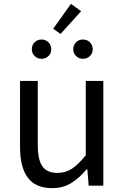

<svg xmlns="http://www.w3.org/2000/svg" viewBox="-20 -963 647 996"><path d="M251 13Q165 13 124.5 -41Q84 -95 84 -199V-543H176V-210Q176 -134 200 -100Q224 -66 278 -66Q320 -66 353.5 -88Q387 -110 425 -158V-543H516V0H440L433 -85H430Q392 -40 349.5 -13.5Q307 13 251 13ZM195 -658Q174 -658 159.5 -672.5Q145 -687 145 -707Q145 -729 159.5 -743.5Q174 -758 195 -758Q217 -758 231.5 -743.5Q246 -729 246 -707Q246 -687 231.5 -672.5Q217 -658 195 -658ZM294 -787 256 -814 348 -943 401 -905ZM410 -658Q389 -658 374.5 -672.5Q360 -687 360 -707Q360 -729 374.5 -743.5Q389 -758 410 -758Q432 -758 446.5 -743.5Q461 -729 461 -707Q461 -687 446.5 -672.5Q432 -658 410 -658Z"/></svg>

Font: Gothic Nguyen
Style: Regular
Weight: 400
Designer: MORI Takayuki
Version: Version 1.220;July 21, 2023;FontCreator 14.0.0.2814 64-bit